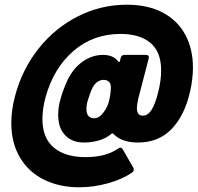

<svg xmlns="http://www.w3.org/2000/svg" viewBox="-20 -708 839 815"><path d="M799 -421Q799 -373 787 -320Q764 -218 708.5 -160.5Q653 -103 566 -103Q496 -103 461 -140Q458 -144 453 -140Q431 -121 400 -112Q369 -103 337 -103Q288 -103 259.5 -131Q231 -159 228 -203Q227 -208 227 -220Q227 -255 237 -288Q246 -322 267 -369Q293 -421 333 -448Q373 -475 417 -475Q461 -475 482 -447Q484 -444 486 -444.5Q488 -445 489 -449L492 -461Q495 -475 509 -475H600Q615 -475 611 -459L567 -290Q561 -262 561 -250Q561 -217 586 -217Q607 -217 622.5 -240.5Q638 -264 650 -311Q664 -363 664 -409Q664 -488 618.5 -526Q573 -564 492 -564Q375 -564 291 -491Q207 -418 173 -294Q160 -245 160 -203Q160 -122 208.5 -81.5Q257 -41 343 -41Q429 -41 481 -77Q485 -81 491 -81Q497 -81 501 -74L546 4Q548 8 548 11Q548 19 540 25Q499 53 438 70Q377 87 316 87Q233 87 167.5 55Q102 23 65 -39Q28 -101 28 -186Q28 -241 44 -301Q74 -414 144 -502Q214 -590 311.5 -639Q409 -688 518 -688Q608 -688 671 -654.5Q734 -621 766.5 -560.5Q799 -500 799 -421ZM421 -233Q439 -256 445 -289Q452 -323 450 -344Q449 -356 440.5 -362.5Q432 -369 420 -369Q407 -369 396 -362Q385 -355 377 -343Q368 -330 353 -283Q347 -265 347 -244Q347 -236 348 -233Q353 -206 380 -206Q402 -206 421 -233Z"/></svg>

Font: Barlow Black
Style: Italic
Weight: 900
Italic angle: -7°
Designer: Jeremy Tribby
Foundry: Tribby Type
Version: Version 1.408